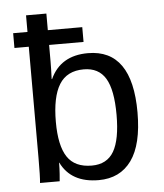

<svg xmlns="http://www.w3.org/2000/svg" viewBox="-53 -771 705 827"><g transform="rotate(-5 300.0 -358.0)"><path d="M28.3 -652.8H90.3V-724.6H178.2V-652.8H327.1V-588.9H178.2V-518.1Q178.2 -486.3 176.3 -441.4H178.2Q222.7 -539.1 341.3 -539.1Q532.2 -539.1 532.2 -266.6Q532.2 -127.9 482.7 -59.1Q433.1 9.8 340.8 9.8Q221.7 9.8 177.7 -80.1H176.8Q176.8 -56.6 175 -31.2Q173.3 -5.9 172.4 0H87.4Q90.3 -26.4 90.3 -108.9V-588.9H28.3ZM441.4 -263.7Q441.4 -372.1 411.6 -421.6Q381.8 -471.2 317.4 -471.2Q244.6 -471.2 211.4 -417.5Q178.2 -363.8 178.2 -255.9Q178.2 -153.3 210.7 -104.2Q243.2 -55.2 316.4 -55.2Q382.3 -55.2 411.9 -106.2Q441.4 -157.2 441.4 -263.7Z"/></g></svg>

Font: Liberation Mono
Style: Regular
Weight: 400
Monospace: yes
Designer: Steve Matteson
Foundry: Ascender Corporation
Version: Version 2.1.5